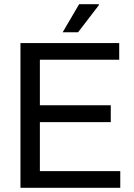

<svg xmlns="http://www.w3.org/2000/svg" viewBox="-20 -890 636 910"><path d="M77 0V-686H545V-607H169V-391H505V-311H169V-79H550V0ZM277 -737 355 -870H448L449 -866L350 -737Z"/></svg>

Font: Archivo SemiCondensed
Style: Regular
Weight: 400
Width: 4
Designer: Hector Gatti
Foundry: Omnibus-Type
Version: Version 2.001